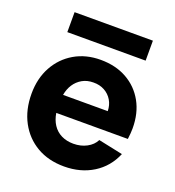

<svg xmlns="http://www.w3.org/2000/svg" viewBox="-125 -769 798 875"><g transform="rotate(20 274.0 -331.5)"><path d="M282.5 7Q206.9 7 150.4 -25.7Q93.9 -58.5 62.1 -117.5Q30.4 -176.5 30.4 -254.5Q30.4 -328.5 61.6 -385.5Q92.9 -442.5 148.1 -474.8Q203.4 -507 274.4 -507Q347.5 -507 402 -476.5Q456.5 -446 487 -391.2Q517.5 -336.5 517.5 -262.9Q517.5 -251.9 516.5 -239Q515.5 -226 513.5 -210.4H166.4Q171.4 -178.1 187.1 -154.2Q202.8 -130.3 228.5 -117.6Q254.1 -104.9 287 -104.9Q322.9 -104.9 351.5 -120.1Q380.1 -135.3 393.1 -161.2L511.6 -136.2Q483.1 -68.1 422.8 -30.5Q362.5 7 282.5 7ZM167.4 -298.1H384.1Q383.6 -327.4 369.9 -350.3Q356.2 -373.2 332.5 -386.2Q308.9 -399.1 278.5 -398.6Q248.1 -398.6 224.9 -385.4Q201.7 -372.2 187 -349.8Q172.4 -327.4 167.4 -298.1ZM87.8 -573.5V-670.3H467.6V-573.5Z"/></g></svg>

Font: Envelope Sans Variable
Style: Regular
Weight: 500
Designer: Andreas Rasmussen / Norman Anderson
Foundry: mail.de GmbH
Version: Version 1.150